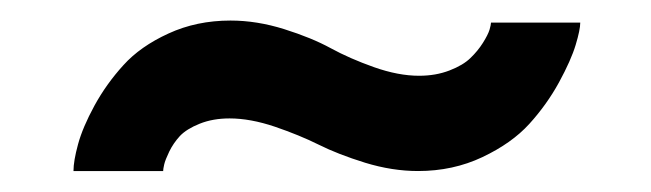

<svg xmlns="http://www.w3.org/2000/svg" viewBox="-20 -387 627 185"><path d="M202.1 -367.2Q227.5 -367.2 253.9 -358.9Q280.3 -350.6 298.6 -340.6Q316.9 -330.6 340.3 -322.3Q363.8 -314 383.8 -314Q399.9 -314 413.1 -319.1Q426.3 -324.2 433.3 -331.1Q440.4 -337.9 445.3 -345.7Q450.2 -353.5 451.7 -358.4Q453.1 -363.3 453.1 -365.2H539.1Q539.1 -358.4 534.7 -343.8Q530.3 -329.1 518.6 -307.6Q506.8 -286.1 490 -267.6Q473.1 -249 444.8 -235.6Q416.5 -222.2 382.8 -222.2Q357.9 -222.2 331.8 -230.2Q305.7 -238.3 287.1 -247.6Q268.6 -256.8 244.9 -264.9Q221.2 -272.9 201.2 -272.9Q185.1 -272.9 172.4 -267.8Q159.7 -262.7 153.3 -255.9Q147 -249 143.1 -241Q139.2 -232.9 138.2 -228.5Q137.2 -224.1 137.2 -222.2H50.8Q50.8 -231.9 55.2 -248Q59.6 -264.2 71 -285.2Q82.5 -306.2 98.9 -324.2Q115.2 -342.3 142.3 -354.7Q169.4 -367.2 202.1 -367.2Z"/></svg>

Font: Rawline ExtraBold
Style: Regular
Weight: 800
Designer: Matt McInerney, Pablo Impallari, Rodrigo Fuenzalida
Foundry: Matt McInerney, Pablo Impallari, Rodrigo Fuenzalida
Version: Version 4.020;PS 004.020;hotconv 1.0.88;makeotf.lib2.5.64775